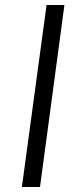

<svg xmlns="http://www.w3.org/2000/svg" viewBox="-20 -743 314 763"><path d="M165 -723 67 0H139L236 -723Z"/></svg>

Font: United Sans Light
Style: Italic
Weight: 300
Italic angle: -8°
Designer: Pablo Impallari, Rodrigo Fuenzalida (Modified by Dan O. Williams)
Version: Version 1.000;PS 001.000;hotconv 1.0.88;makeotf.lib2.5.64775